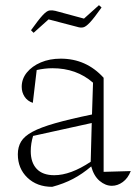

<svg xmlns="http://www.w3.org/2000/svg" viewBox="-20 -714 529 743"><path d="M182 9Q123 9 86 -26.5Q49 -62 49 -117Q49 -145 61.5 -166Q74 -187 105.5 -204Q137 -221 193 -237Q249 -253 336 -271L340 -394Q276 -450 183 -450Q154 -450 122 -443L107 -316Q86 -323 75 -340Q64 -357 64 -378Q64 -409 84 -433.5Q104 -458 138 -472.5Q172 -487 215 -487Q314 -487 381 -413V-49L486 -52Q475 -24 455 -9.5Q435 5 413 5Q388 5 365.5 -14Q343 -33 333 -70Q299 -41 263 -22Q227 -3 182 9ZM99 -129Q99 -85 122 -60.5Q145 -36 190 -36Q253 -36 331 -88L335 -238L108 -188Q99 -158 99 -129ZM110 -587 100 -597Q130 -639 145.5 -655.5Q161 -672 171.5 -673.5Q182 -675 194 -672L305 -642L363 -694L373 -685Q344 -644 328 -627Q312 -610 301.5 -608Q291 -606 279 -610L168 -639Z"/></svg>

Font: Piazzolla ExtraLight
Style: Regular
Weight: 200
Designer: Juan Pablo del Peral
Foundry: Huerta Tipografica
Version: Version 1.330